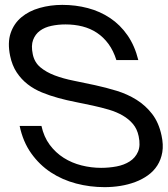

<svg xmlns="http://www.w3.org/2000/svg" viewBox="-20 -751 688 787"><path d="M457 -504.9Q444.8 -543.5 424.6 -571Q404.3 -598.6 377.4 -616.5Q350.6 -634.3 318.1 -642.6Q285.6 -650.9 248.5 -650.9Q218.3 -650.9 190.7 -645Q163.1 -639.2 143.8 -625Q124.5 -610.8 115.7 -587.4Q106.9 -564 114.3 -528.8Q121.1 -495.6 145.3 -475.3Q169.4 -455.1 204.3 -441.9Q239.3 -428.7 282 -420.2Q324.7 -411.6 369.6 -401.9Q414.6 -392.1 458.5 -378.7Q502.4 -365.2 539.6 -342Q576.7 -318.8 603.8 -283.7Q630.9 -248.5 642.1 -195.8Q650.4 -157.7 645.3 -127.2Q640.1 -96.7 625 -73Q609.9 -49.3 586.4 -32.5Q563 -15.6 534.2 -4.9Q505.4 5.9 473.4 11Q441.4 16.1 408.7 16.1Q348.6 16.1 292 1.2Q235.4 -13.7 188.5 -44.4Q141.6 -75.2 107.9 -122.6Q74.2 -169.9 60.5 -234.9H149.9Q159.7 -189.9 183.8 -157.5Q208 -125 241.2 -104Q274.4 -83 314.2 -73Q354 -63 394.5 -63Q426.8 -63 457.8 -68.8Q488.8 -74.7 511.7 -89.4Q534.7 -104 545.7 -129.2Q556.6 -154.3 548.3 -192.9Q542 -222.7 524.9 -242.9Q507.8 -263.2 482.9 -277.6Q458 -292 426.8 -301.3Q395.5 -310.5 360.8 -318.1Q326.2 -325.7 290 -332.8Q253.9 -339.8 219 -349.4Q184.1 -358.9 151.9 -372.1Q119.6 -385.3 93.5 -405.5Q67.4 -425.8 48.6 -454.1Q29.8 -482.4 21.5 -522Q10.3 -576.2 23.7 -615.5Q37.1 -654.8 67.9 -680.4Q98.6 -706.1 142.6 -718.5Q186.5 -731 235.4 -731Q290 -731 340.1 -717.8Q390.1 -704.6 431.4 -677Q472.7 -649.4 502.4 -606.7Q532.2 -564 546.9 -504.9Z"/></svg>

Font: XB Khoramshahr
Style: Oblique
Weight: 400
Italic angle: 12°
Designer: Behnam
Foundry: Irmug
Version: Version 8.005 2009